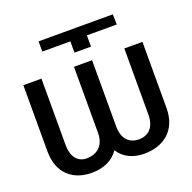

<svg xmlns="http://www.w3.org/2000/svg" viewBox="-127 -839 977 977"><g transform="rotate(-20 361.0 -351.0)"><path d="M306.8 -528.4V-170.5C306.8 -100.9 264.2 -68.2 208.8 -68.2C163.4 -68.2 130.7 -100.9 130.7 -170.5V-528.4H32.7V-170.5C32.7 -49.7 108 9.9 208.8 9.9C271.3 9.9 323.9 -12.8 354.8 -58.9C383.9 -12.8 433.2 9.9 492.9 9.9C598 9.9 677.6 -49.7 677.6 -170.5V-528.4H579.5V-170.5C579.5 -100.9 542.6 -68.2 492.9 -68.2C440.3 -68.2 404.8 -100.9 404.8 -170.5V-528.4ZM333.8 -656.2V-595.2H423.3V-656.2H585.2L583.8 -711.6H181.8V-656.2Z"/></g></svg>

Font: Karasuma Gothic
Style: Regular
Weight: 400
Designer: Rasmus Andersson, Ryoko Nishizuka
Foundry: Genbu
Version: Version 1.00